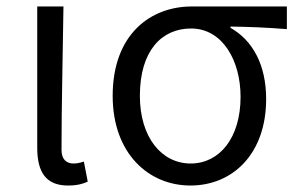

<svg xmlns="http://www.w3.org/2000/svg" viewBox="-20 -560 919 593"><path d="M190 13C218 13 236 8 251 1L239 -61C227 -57 217 -55 207 -55C185 -55 170 -68 170 -97C170 -234 174 -391 176 -540H95V-104C95 -28 122 13 190 13Z M568 13C699 13 802 -85 802 -254C802 -359 761 -435 692 -474V-478C753 -477 804 -475 866 -470V-540H572C445 -540 328 -454 328 -264C328 -86 439 13 568 13ZM569 -55C479 -55 412 -136 412 -264C412 -404 480 -472 570 -472C668 -472 723 -372 723 -261C723 -134 658 -55 569 -55Z"/></svg>

Font: Noto Sans CJK JP DemiLight
Style: Regular
Weight: 350
Designer: Ryoko NISHIZUKA (kana & ideographs); Paul D. Hunt (Latin, Greek & Cyrillic); Wenlong ZHANG (bopomofo); Sandoll Communica
Foundry: Adobe Systems Incorporated
Version: Version 1.004;PS 1.004;hotconv 1.0.82;makeotf.lib2.5.63406